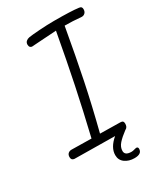

<svg xmlns="http://www.w3.org/2000/svg" viewBox="-210 -798 896 1036"><g transform="rotate(-30 237.5 -279.5)"><path d="M475 -684Q475 -669 466 -660.5Q457 -652 444 -653Q392 -658 342 -658Q311 -482 283 -346.5Q255 -211 216 -58L341 -56Q352 -56 356.5 -51.5Q361 -47 361 -37Q361 -16 347 -8H346Q311 18 292.5 39Q274 60 274 84Q274 112 315 112Q323 112 333 109Q343 106 348 106Q352 106 355 109Q358 112 358 118Q358 150 312 150Q277 150 253 132.5Q229 115 229 84Q229 37 280 -6L28 -9Q10 -11 10 -30Q10 -45 18.5 -52.5Q27 -60 39 -60L163 -58Q200 -213 228.5 -350Q257 -487 288 -658Q280 -658 194 -652Q140 -648 134 -648Q127 -648 122 -653.5Q117 -659 117 -669Q117 -682 125.5 -689.5Q134 -697 146 -699Q163 -702 213.5 -705.5Q264 -709 305 -709Q412 -709 457 -703Q467 -702 471 -697.5Q475 -693 475 -684Z"/></g></svg>

Font: Mali Light
Style: Italic
Weight: 300
Italic angle: -10°
Version: Version 1.000; ttfautohint (v1.6)